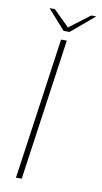

<svg xmlns="http://www.w3.org/2000/svg" viewBox="-83 -750 419 789"><g transform="rotate(10 126.5 -355.0)"><path d="M43 0 127 -591H151L67 0ZM131 -628 58 -710H80L146 -645L232 -710H253L156 -628Z"/></g></svg>

Font: Alumni Sans Thin Thin
Style: Italic
Weight: 250
Italic angle: -8°
Version: Version 1.016